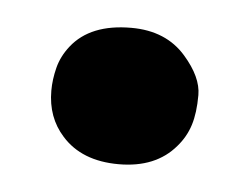

<svg xmlns="http://www.w3.org/2000/svg" viewBox="-28 -181 282 217"><g transform="rotate(5 113.0 -72.5)"><path d="M29.8 -71.3Q29.8 -84 33.2 -97.4Q36.6 -110.8 45.9 -122.6Q67.4 -149.9 113.8 -149.9Q153.3 -149.9 175.8 -124Q195.8 -101.1 195.8 -80.8Q195.8 -60.5 191.4 -46.6Q187 -32.7 177.2 -21.5Q154.8 4.9 112.8 4.9Q70.8 4.9 48.3 -20.5Q29.8 -41 29.8 -71.3Z"/></g></svg>

Font: Smokum
Style: Regular
Weight: 400
Designer: Astigmatic (AOETI)
Foundry: Astigmatic (AOETI)
Version: Version 1.001